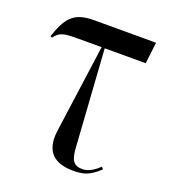

<svg xmlns="http://www.w3.org/2000/svg" viewBox="-106 -615 620 700"><g transform="rotate(20 204.0 -265.0)"><path d="M257 6C297 6 321 -2 357 -36L350 -44C335 -29 311 -11 286 -11C249 -11 240 -32 237 -76L212 -453H371L381 -536H139C58 -536 36 -499 11 -427L18 -424C38 -450 53 -453 108 -453H200L153 -112C141 -25 186 6 257 6Z"/></g></svg>

Font: Noto Serif Display ExtraCondensed
Style: Regular
Weight: 400
Width: 2
Designer: Monotype Design Team
Foundry: Monotype Imaging Inc.
Version: Version 2.009